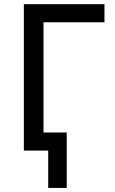

<svg xmlns="http://www.w3.org/2000/svg" viewBox="-20 -720 550 918"><path d="M94 0V-700H479.5V-613.5H188V-86.5H299V178.5H210.5V0Z"/></svg>

Font: Geologica Light
Style: Regular
Weight: 300
Designer: Sindre Bremnes, Frode Helland
Foundry: Monokrom Skriftforlag AS
Version: Version 1.010; ttfautohint (v1.8.4.7-5d5b);gftools[0.9.28]